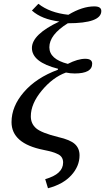

<svg xmlns="http://www.w3.org/2000/svg" viewBox="-20 -796 556 1016"><path d="M286.1 -426.8 287.1 -432.1Q148.9 -467.3 148.9 -542Q148.9 -613.8 293.9 -682.1Q200.7 -693.8 148.9 -740.2L183.1 -775.9Q244.1 -728 341.8 -717.8Q415.5 -762.2 479 -762.2Q516.1 -762.2 516.1 -737.8Q516.1 -672.9 338.9 -672.9Q241.2 -612.3 241.2 -545.9Q241.2 -482.9 338.9 -458Q391.6 -484.9 431.2 -484.9Q467.8 -484.9 467.8 -459Q467.8 -407.2 375 -407.2Q352.1 -407.2 329.1 -412.1Q259.8 -387.2 201.4 -317.1Q143.1 -247.1 143.1 -180.2Q143.1 -141.6 171.1 -117.2Q199.2 -92.8 288.1 -70.8Q352.1 -56.2 376.5 -33.4Q400.9 -10.7 400.9 25.9Q400.9 83.5 357.4 131.3Q314 179.2 233.9 200.2L219.2 151.9Q314 125.5 314 64Q314 34.7 289.3 21.2Q264.6 7.8 210 -2.9Q41 -36.6 41 -149.9Q41 -233.4 106.7 -309.1Q172.4 -384.8 286.1 -426.8Z"/></svg>

Font: Droid Serif
Style: Italic
Weight: 400
Italic angle: -12°
Designer: Monotype Design team
Foundry: Monotype Imaging Inc.
Version: Version 1.03